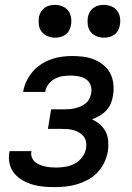

<svg xmlns="http://www.w3.org/2000/svg" viewBox="-20 -757 540 785"><path d="M204 8Q181 8 158 6Q135 4 113 -2.5Q91 -9 72 -20Q53 -31 39 -47.5Q25 -64 19.5 -86.5Q14 -109 18 -132L19 -139H109L108 -136Q106 -124 110.5 -113Q115 -102 123 -95Q131 -88 142 -83.5Q153 -79 164 -76.5Q175 -74 187 -73Q199 -72 212 -72Q230 -72 249.5 -75.5Q269 -79 286.5 -88.5Q304 -98 316.5 -115Q329 -132 332 -151Q334 -164 332 -176.5Q330 -189 322.5 -198.5Q315 -208 304.5 -214.5Q294 -221 282 -224.5Q270 -228 257.5 -229Q245 -230 232 -230H176L189 -310H245Q256 -310 267 -311Q278 -312 289.5 -315Q301 -318 312 -323Q323 -328 332 -336Q341 -344 346 -355Q351 -366 353 -377Q356 -394 350 -409.5Q344 -425 331 -433.5Q318 -442 301.5 -445Q285 -448 268 -448Q252 -448 236 -445.5Q220 -443 204.5 -435Q189 -427 178.5 -413Q168 -399 165 -383V-381H75V-384Q79 -406 89 -426.5Q99 -447 114 -464.5Q129 -482 148.5 -494.5Q168 -507 189 -514.5Q210 -522 231.5 -525Q253 -528 275 -528Q298 -528 321.5 -525Q345 -522 365.5 -513.5Q386 -505 403.5 -490.5Q421 -476 431 -456.5Q441 -437 443.5 -413.5Q446 -390 442 -367Q440 -351 433.5 -335Q427 -319 415 -306Q403 -293 387.5 -284Q372 -275 356 -269Q374 -261 389 -248Q404 -235 412.5 -217.5Q421 -200 422.5 -179.5Q424 -159 421 -138Q417 -115 406.5 -93Q396 -71 379.5 -53Q363 -35 341 -23Q319 -11 296 -4Q273 3 250 5.5Q227 8 204 8ZM405 -603Q389 -603 374.5 -609Q360 -615 350.5 -627Q341 -639 339 -654.5Q337 -670 339 -686Q341 -697 347 -707.5Q353 -718 362.5 -725Q372 -732 383 -734.5Q394 -737 405 -737Q421 -737 435.5 -731Q450 -725 459 -713Q468 -701 470.5 -685.5Q473 -670 470 -654Q468 -643 462.5 -632.5Q457 -622 447 -615Q437 -608 426.5 -605.5Q416 -603 405 -603ZM205 -603Q189 -603 174.5 -609Q160 -615 150.5 -627Q141 -639 139 -654.5Q137 -670 139 -686Q141 -697 147 -707.5Q153 -718 162.5 -725Q172 -732 183 -734.5Q194 -737 205 -737Q221 -737 235.5 -731Q250 -725 259 -713Q268 -701 270.5 -685.5Q273 -670 270 -654Q268 -643 262.5 -632.5Q257 -622 247 -615Q237 -608 226.5 -605.5Q216 -603 205 -603Z"/></svg>

Font: Iosevka Term Curly Md Obl
Style: Regular
Weight: 500
Italic angle: -9°
Designer: Belleve Invis
Foundry: Belleve Invis
Version: Version 32.3.0